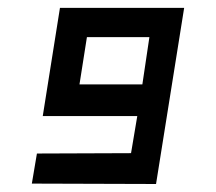

<svg xmlns="http://www.w3.org/2000/svg" viewBox="-20 -460 540 480"><path d="M370.1 0 59.6 -1 72.3 -76.2 307.6 -77.1 323.2 -169.9H86.9L129.9 -440.4H440.4ZM178.7 -249H335.9L353.5 -367.2H197.3Z"/></svg>

Font: Geo
Style: Oblique
Weight: 500
Italic angle: -11°
Version: Version 001.2